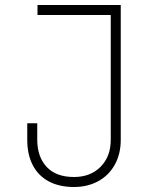

<svg xmlns="http://www.w3.org/2000/svg" viewBox="-20 -550 640 768"><path d="M129 -57V9Q129 77 166.5 117.5Q204 158 276 158Q342 158 382.5 117Q423 76 423 9V-490H130V-530H463V9Q463 66 439 109Q415 152 372.5 175Q330 198 276 198Q217 198 175 175.5Q133 153 111 110.5Q89 68 89 9V-57Z"/></svg>

Font: Fliege Mono Thin
Style: Regular
Weight: 100
Version: Version 0.020;Glyphs 3.3 (3306)